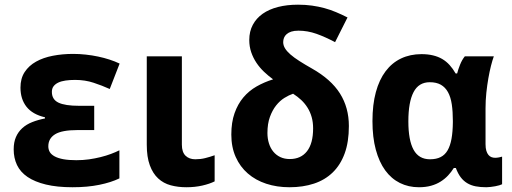

<svg xmlns="http://www.w3.org/2000/svg" viewBox="-20 -785 2173 815"><path d="M379.9 -335.9V-232.9H309.1Q242.7 -232.9 213.9 -215.1Q185.1 -197.3 185.1 -164.1Q185.1 -150.4 191.4 -139.6Q197.8 -128.9 212.2 -121.1Q226.6 -113.3 249.3 -109.1Q272 -105 304.2 -105Q332 -105 357.9 -108.6Q383.8 -112.3 407.2 -118.2Q430.7 -124 450.9 -131.6Q471.2 -139.2 486.8 -147V-27.8Q451.7 -10.7 401.6 -0.5Q351.6 9.8 288.1 9.8Q222.2 9.8 174.8 -1.7Q127.4 -13.2 96.9 -33.9Q66.4 -54.7 52.2 -84.5Q38.1 -114.3 38.1 -150.9Q38.1 -181.2 47.6 -203.1Q57.1 -225.1 74.5 -241Q91.8 -256.8 116.5 -266.6Q141.1 -276.4 170.9 -282.2V-287.1Q118.2 -299.3 92.5 -331.8Q66.9 -364.3 66.9 -413.1Q66.9 -452.1 84.7 -479.2Q102.5 -506.3 133.1 -523.4Q163.6 -540.5 204.3 -548.3Q245.1 -556.2 291 -556.2Q317.4 -556.2 344.2 -553.2Q371.1 -550.3 396.5 -544.9Q421.9 -539.6 445.1 -532Q468.3 -524.4 487.8 -515.1L445.8 -407.2Q413.6 -421.9 377.2 -433.8Q340.8 -445.8 298.8 -445.8Q276.4 -445.8 258.1 -443.1Q239.7 -440.4 227.1 -434.3Q214.4 -428.2 207.3 -418.7Q200.2 -409.2 200.2 -395Q200.2 -362.8 228 -349.4Q255.9 -335.9 315.9 -335.9Z M752 -545.9V-170.9Q752 -139.2 767.6 -124Q783.2 -108.9 809.1 -108.9Q831.1 -108.9 850.8 -113.8Q870.6 -118.7 891.1 -126V-15.1Q869.6 -4.4 838.6 2.7Q807.6 9.8 771 9.8Q735.4 9.8 704.6 1.5Q673.8 -6.8 651.4 -27.6Q628.9 -48.3 616 -83.3Q603 -118.2 603 -170.9V-545.9Z M1139.2 -448.2Q1119.1 -462.9 1100.8 -480.2Q1082.5 -497.6 1068.6 -518.3Q1054.7 -539.1 1046.4 -563.2Q1038.1 -587.4 1038.1 -615.2Q1038.1 -651.4 1053 -679.4Q1067.9 -707.5 1095 -726.6Q1122.1 -745.6 1160.2 -755.4Q1198.2 -765.1 1245.1 -765.1Q1276.9 -765.1 1304.4 -761.2Q1332 -757.3 1357.2 -750.5Q1382.3 -743.7 1406.2 -733.6Q1430.2 -723.6 1455.1 -710.9L1402.3 -606Q1361.3 -627.9 1323.5 -641.4Q1285.6 -654.8 1247.1 -654.8Q1229 -654.8 1216.8 -650.9Q1204.6 -647 1196.8 -640.1Q1189 -633.3 1185.5 -624.5Q1182.1 -615.7 1182.1 -606Q1182.1 -592.8 1189.7 -580.1Q1197.3 -567.4 1212.6 -554Q1228 -540.5 1251 -525.9Q1273.9 -511.2 1304.2 -494.1Q1385.3 -448.2 1423.1 -388.2Q1460.9 -328.1 1460.9 -250Q1460.9 -182.6 1443.1 -133.8Q1425.3 -85 1392.3 -53Q1359.4 -21 1312.7 -5.6Q1266.1 9.8 1209 9.8Q1155.3 9.8 1110.1 -5.1Q1064.9 -20 1032 -48.6Q999 -77.1 980.5 -118.7Q961.9 -160.2 961.9 -213.9Q961.9 -265.6 975.6 -304.4Q989.3 -343.3 1012.9 -371.3Q1036.6 -399.4 1069.1 -418Q1101.6 -436.5 1139.2 -448.2ZM1309.1 -240.2Q1309.1 -266.1 1303 -287.8Q1296.9 -309.6 1285.6 -327.6Q1274.4 -345.7 1258.8 -360.4Q1243.2 -375 1224.1 -387.2Q1206.5 -381.3 1187.3 -369.4Q1168 -357.4 1152.1 -337.4Q1136.2 -317.4 1125.7 -288.6Q1115.2 -259.8 1115.2 -220.2Q1115.2 -196.8 1121.6 -176.5Q1127.9 -156.2 1140.1 -141.4Q1152.3 -126.5 1169.9 -118.2Q1187.5 -109.9 1210 -109.9Q1257.3 -109.9 1283.2 -143.1Q1309.1 -176.3 1309.1 -240.2Z M1805.2 -108.9Q1832 -108.9 1850.3 -118.2Q1868.7 -127.4 1879.9 -146.7Q1891.1 -166 1896.5 -195.6Q1901.9 -225.1 1902.3 -266.1V-272Q1902.3 -311.5 1897.7 -342.3Q1893.1 -373 1881.6 -393.8Q1870.1 -414.6 1851.3 -425.3Q1832.5 -436 1804.2 -436Q1757.3 -436 1735.4 -393.8Q1713.4 -351.6 1713.4 -270Q1713.4 -189.5 1735.6 -149.2Q1757.8 -108.9 1805.2 -108.9ZM1758.3 9.8Q1713.9 9.8 1677.5 -8.3Q1641.1 -26.4 1615.2 -61.8Q1589.4 -97.2 1575.2 -149.7Q1561 -202.1 1561 -271Q1561 -340.8 1575.4 -393.8Q1589.8 -446.8 1616.9 -482.7Q1644 -518.6 1682.6 -536.9Q1721.2 -555.2 1769 -555.2Q1795.9 -555.2 1817.6 -550Q1839.4 -544.9 1856.9 -534.7Q1874.5 -524.4 1888.4 -509Q1902.3 -493.7 1914.1 -473.1H1920.4Q1924.8 -490.2 1932.9 -510.5Q1940.9 -530.8 1953.1 -545.9H2076.2Q2070.3 -529.8 2064.2 -505.9Q2058.1 -481.9 2053 -452.9Q2047.9 -423.8 2044.4 -391.1Q2041 -358.4 2041 -325.2V-172.9Q2041 -156.2 2044.4 -145Q2047.9 -133.8 2053.5 -127.2Q2059.1 -120.6 2066.4 -117.9Q2073.7 -115.2 2082 -115.2Q2088.9 -115.2 2098.1 -116.9Q2107.4 -118.7 2111.3 -120.1V-2.9Q2107.4 -1 2099.6 1.5Q2091.8 3.9 2082.3 5.6Q2072.8 7.3 2062.7 8.5Q2052.7 9.8 2044.4 9.8Q2019 9.8 1999 5.9Q1979 2 1963.1 -7.6Q1947.3 -17.1 1935.5 -32.7Q1923.8 -48.3 1915 -71.8H1906.2Q1896 -55.2 1882.1 -40.3Q1868.2 -25.4 1850.3 -14.2Q1832.5 -2.9 1809.8 3.4Q1787.1 9.8 1758.3 9.8Z"/></svg>

Font: Droid Sans
Style: Bold
Weight: 700
Foundry: Ascender Corporation
Version: Version 1.00 build 112